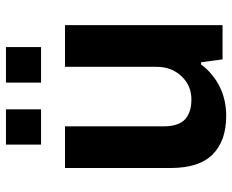

<svg xmlns="http://www.w3.org/2000/svg" viewBox="-87 -676 775 641"><g transform="rotate(-90 300.5 -355.5)"><path d="M138.2 -606V-723.1H255.9V-606ZM345.2 -606V-723.1H463.9V-606ZM233.9 12.2Q150.9 12.2 105.5 -33Q60.1 -78.1 60.1 -173.8V-525.9H199.2V-196.8Q199.2 -147.5 222.2 -125.7Q245.1 -104 289.1 -104Q335.4 -104 366.7 -137.2Q397.9 -170.4 397.9 -220.2V-525.9H537.1V0H422.9L413.1 -71.8H405.8Q377 -32.7 332.8 -10.3Q288.6 12.2 233.9 12.2Z"/></g></svg>

Font: Archivo
Style: Bold
Weight: 700
Designer: Hector Gatti
Foundry: Omnibus-Type
Version: Version 2.001